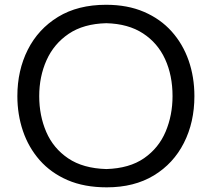

<svg xmlns="http://www.w3.org/2000/svg" viewBox="-20 -784 898 815"><path d="M433.1 11.2Q337.9 11.2 266.8 -19.5Q195.8 -50.3 148.4 -104.2Q101.1 -158.2 77.4 -228Q53.7 -297.9 53.7 -376Q53.7 -484.9 97.9 -572.8Q142.1 -660.6 226.3 -712.2Q310.5 -763.7 430.2 -763.7Q521.5 -763.7 591.3 -733.6Q661.1 -703.6 708.7 -650.4Q756.3 -597.2 780.8 -526.9Q805.2 -456.5 805.2 -376Q805.2 -265.1 760.7 -177.5Q716.3 -89.8 633.1 -39.3Q549.8 11.2 433.1 11.2ZM431.2 -66.4Q529.3 -69.3 591.6 -112.5Q653.8 -155.8 683.1 -225.3Q712.4 -294.9 712.4 -376Q712.4 -463.9 680.9 -532.7Q649.4 -601.6 586.9 -642.3Q524.4 -683.1 431.2 -685.5Q334.5 -683.1 271.5 -640.4Q208.5 -597.7 177.5 -528.3Q146.5 -459 146.5 -376Q146.5 -293 176.5 -223.6Q206.5 -154.3 269.5 -111.8Q332.5 -69.3 431.2 -66.4Z"/></svg>

Font: Pinar DS4-Regular
Style: Regular
Weight: 400
Designer: Amin Abedi
Version: Version 2.000